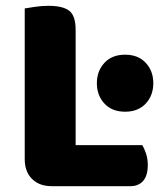

<svg xmlns="http://www.w3.org/2000/svg" viewBox="-20 -637 553 660"><path d="M158 3Q115 3 90 -22Q65 -47 65 -90V-608Q77 -610 100 -613.5Q123 -617 146 -617Q196 -617 218 -600Q240 -583 240 -534V-138H469Q476 -127 482 -109Q488 -91 488 -70Q488 -33 472 -15Q456 3 428 3ZM313 -351Q313 -393 339 -421Q365 -449 410 -449Q455 -449 481 -421Q507 -393 507 -351Q507 -309 481 -281Q455 -253 410 -253Q365 -253 339 -281Q313 -309 313 -351Z"/></svg>

Font: Baloo Paaji 2 ExtraBold
Style: Regular
Weight: 800
Designer: Shuchita Grover, Noopur Datye and Ek Type
Foundry: Ek Type
Version: Version 1.640;hotconv 1.0.111;makeotfexe 2.5.65597; ttfautoh